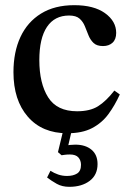

<svg xmlns="http://www.w3.org/2000/svg" viewBox="-20 -505 501 742"><path d="M422 -155 443 -140Q424 -98 399 -64Q374 -30 336 -10Q298 10 240 10Q143 10 87.5 -54Q32 -118 32 -226Q32 -304 59 -362Q86 -420 138.5 -452.5Q191 -485 267 -485Q343 -485 386 -454Q429 -423 429 -378Q429 -353 415 -340Q401 -327 378 -327Q354 -327 341.5 -339Q329 -351 322 -368.5Q315 -386 308 -403.5Q301 -421 287.5 -433Q274 -445 247 -445Q191 -445 161.5 -401Q132 -357 132 -273Q132 -183 166 -129Q200 -75 278 -75Q328 -75 359 -94.5Q390 -114 422 -155ZM248 217Q220 217 199.5 205.5Q179 194 162 181L175 155Q189 164 205 169.5Q221 175 239 175Q263 175 278 165.5Q293 156 293 132Q293 115 283 103.5Q273 92 250 92Q238 92 228 93.5Q218 95 218 95L204 83L225 -4H258L244 56Q244 56 252 55Q260 54 271 54Q310 54 333.5 73.5Q357 93 357 129Q357 171 326.5 194Q296 217 248 217Z"/></svg>

Font: STIX Two Text Medium
Style: Regular
Weight: 500
Designer: Ross Mills, John Hudson & Paul Hanslow, Tiro Typeworks Ltd; with prior portions MicroPress Inc., and Coen Hoffman.
Foundry: Tiro Typeworks Ltd
Version: Version 2.13 b171